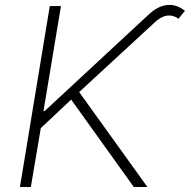

<svg xmlns="http://www.w3.org/2000/svg" viewBox="-20 -752 764 772"><path d="M60.1 0 180.2 -727.5H225.1L154.8 -305.2H159.2L578.6 -694.3Q615.7 -728.5 652.8 -731.9Q689.9 -735.4 723.6 -708.5L697.8 -676.8Q650.4 -709.5 599.1 -659.2L298.3 -381.8L572.8 0H518.1L266.1 -351.6L144 -236.8L104 0Z"/></svg>

Font: Inter Extra Light
Style: Italic
Weight: 200
Italic angle: -9.39999°
Designer: Rasmus Andersson
Foundry: rsms
Version: Version 4.000;git-3c8e0fc